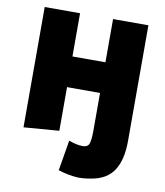

<svg xmlns="http://www.w3.org/2000/svg" viewBox="-84 -613 763 888"><g transform="rotate(10 297.5 -169.0)"><path d="M541 -544V-1Q541 88 508.5 138Q476 188 404 200Q374 206 342 206Q294 203 249 188L273 45Q310 59 339 59Q362 59 368.5 41.5Q375 24 375 -22V-197H220V8L54 21V-544H220V-341H375V-544Z"/></g></svg>

Font: Repo
Style: ExtraBold
Weight: 800
Designer: Stefan Peev
Foundry: Context Ltd
Version: Version 001.000